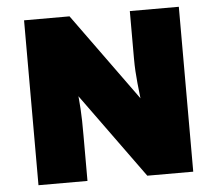

<svg xmlns="http://www.w3.org/2000/svg" viewBox="-51 -756 918 812"><g transform="rotate(-5 408.5 -350.0)"><path d="M80 0V-700H273L595 -255L549 -269Q544 -309 540.5 -339Q537 -369 534.5 -394.5Q532 -420 530.5 -445Q529 -470 529 -500Q529 -530 529 -570V-700H737V0H542L187 -490L268 -466Q273 -429 276.5 -401.5Q280 -374 282 -351Q284 -328 285.5 -305.5Q287 -283 287.5 -255.5Q288 -228 288 -191V0Z"/></g></svg>

Font: Lexend Deca Black
Style: Regular
Weight: 900
Designer: Bonnie Shaver-Troup, Thomas Jockin
Foundry: Lexend
Version: Version 1.007